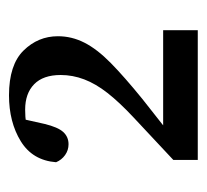

<svg xmlns="http://www.w3.org/2000/svg" viewBox="-36 -838 449 416"><g transform="rotate(-90 188.0 -629.5)"><path d="M50 -425V-478L143 -565Q175 -595 195 -620.5Q215 -646 224.5 -671Q234 -696 234 -722Q234 -760 214 -779.5Q194 -799 159 -799Q144 -799 129 -797Q114 -795 98 -788L141 -815L128 -757Q121 -728 110.5 -716.5Q100 -705 84 -705Q71 -705 60.5 -712.5Q50 -720 45 -732Q49 -783 90.5 -808.5Q132 -834 190 -834Q256 -834 287 -802.5Q318 -771 318 -728Q318 -698 304 -670.5Q290 -643 260 -613.5Q230 -584 182 -545L97 -478L116 -513V-500H331V-425Z"/></g></svg>

Font: Source Serif 4 18pt Medium
Style: Regular
Weight: 500
Designer: Frank Grießhammer
Foundry: Adobe Systems Incorporated
Version: Version 4.004;hotconv 1.0.116;makeotfexe 2.5.65601